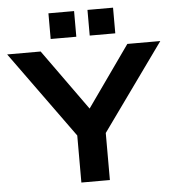

<svg xmlns="http://www.w3.org/2000/svg" viewBox="-62 -1016 984 1074"><g transform="rotate(-5 430.0 -479.5)"><path d="M188 -750 433.1 -408.2 674.8 -750H859.9L511.2 -264.2V0H351.1V-264.2L0 -750ZM250 -959H394V-814.9H250ZM469.2 -959H612.8V-814.9H469.2Z"/></g></svg>

Font: Mattone
Style: Regular
Weight: 400
Width: 6
Designer: Nunzio Mazzaferro
Foundry: Collletttivo
Version: Version 2.000;Glyphs 3.2 (3217)